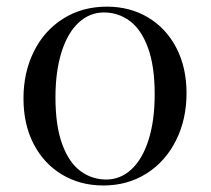

<svg xmlns="http://www.w3.org/2000/svg" viewBox="-20 -549 640 583"><path d="M546.4 -266.1Q546.4 -186.5 514.4 -122.6Q482.4 -58.6 425 -22.2Q367.7 14.2 293.5 14.2Q224.1 14.2 168.9 -18.6Q113.8 -51.3 82.5 -111.1Q51.3 -170.9 51.3 -250Q51.3 -329.1 82.8 -392.6Q114.3 -456.1 171.9 -492.4Q229.5 -528.8 304.7 -528.8Q374.5 -528.8 429.4 -496.1Q484.4 -463.4 515.4 -403.8Q546.4 -344.2 546.4 -266.1ZM148.4 -252.9Q148.4 -167 168.9 -111.1Q189.5 -55.2 224.4 -29.5Q259.3 -3.9 302.7 -3.9Q345.7 -3.9 379.2 -34.9Q412.6 -65.9 431.2 -124.5Q449.7 -183.1 449.7 -263.2Q449.7 -348.6 429.2 -404.3Q408.7 -460 373.8 -485.6Q338.9 -511.2 295.4 -511.2Q252.4 -511.2 219 -480.5Q185.5 -449.7 167 -391.4Q148.4 -333 148.4 -252.9Z"/></svg>

Font: TypoPRO Playfair Display SC
Style: Regular
Weight: 400
Designer: Claus Eggers Sørensen
Foundry: Claus Eggers Sørensen
Version: Version 1.004;PS 001.004;hotconv 1.0.70;makeotf.lib2.5.58329